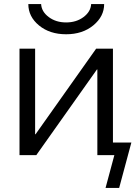

<svg xmlns="http://www.w3.org/2000/svg" viewBox="-20 -757 676 937"><path d="M424.8 -737.3H488.3Q488.3 -676.8 435.5 -633.3Q382.8 -589.8 302.7 -589.8Q222.7 -589.8 170.4 -632.8Q118.2 -675.8 118.2 -737.3H180.7Q182.6 -700.2 217.8 -673.8Q252.9 -647.5 302.7 -647.5Q352.5 -647.5 387.7 -673.8Q422.9 -700.2 424.8 -737.3ZM151.4 -519.5V-101.6H153.3L449.2 -519.5H531.2V-61.5H621.1L561.5 160.2H495.1L538.1 0H531.2H486.3H455.1V-418H453.1L157.2 0H75.2V-519.5Z"/></svg>

Font: Mgen+ 1c regular
Style: Regular
Weight: 400
Designer: [Source Han Sans]
Ryoko NISHIZUKA  (kana & ideographs); Paul D. Hunt (Latin, Greek & Cyrillic); Wenlong ZHANG  (bopomofo
Version: Version 1.059.20150602